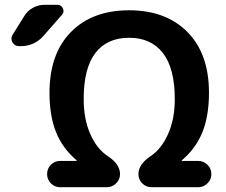

<svg xmlns="http://www.w3.org/2000/svg" viewBox="-20 -783 944 803"><path d="M854 -395Q854 -298 826.5 -230Q799 -162 741 -113Q740 -113 740 -111Q740 -110 741 -110H809Q831 -110 847.5 -94Q864 -78 864 -55Q864 -32 847.5 -16Q831 0 809 0H614Q591 0 575 -16Q559 -32 559 -55Q559 -96 610 -130Q655 -160 683 -222.5Q711 -285 711 -368Q711 -497 661.5 -561Q612 -625 520 -625Q428 -625 379 -561.5Q330 -498 330 -368Q330 -285 357.5 -222.5Q385 -160 431 -130Q482 -96 482 -55Q482 -32 465.5 -16Q449 0 427 0H232Q209 0 193 -16Q177 -32 177 -55Q177 -78 193 -94Q209 -110 232 -110H299Q301 -110 301 -111Q301 -113 300 -113Q242 -162 214.5 -230Q187 -298 187 -395Q187 -558 276.5 -649Q366 -740 520 -740Q674 -740 764 -649Q854 -558 854 -395ZM60 -590Q41 -590 32 -606Q23 -622 33 -638L81 -715Q94 -737 117 -750Q140 -763 167 -763H220Q236 -763 243 -748Q250 -733 239 -721L161 -632Q123 -590 67 -590Z"/></svg>

Font: Rounded Mplus 1c Bold
Style: Bold
Weight: 700
Version: Version 1.059.20150529